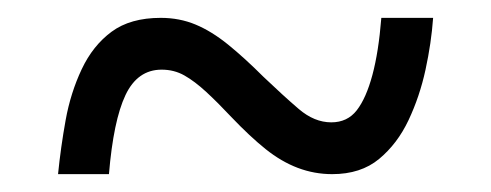

<svg xmlns="http://www.w3.org/2000/svg" viewBox="-20 -464 550 215"><path d="M45 -269Q48 -299 53.5 -329.5Q59 -360 71.5 -386.5Q84 -413 105 -428.5Q126 -444 160 -444Q181 -444 199 -436.5Q217 -429 235.5 -414Q254 -399 275 -378Q297 -357 314.5 -342Q332 -327 351 -327Q369 -327 379.5 -340.5Q390 -354 397 -380Q404 -406 407 -444H465Q463 -416 456.5 -386Q450 -356 437.5 -329.5Q425 -303 404.5 -286Q384 -269 352 -269Q332 -269 313.5 -276Q295 -283 277.5 -297Q260 -311 239 -333Q224 -349 211 -361Q198 -373 186.5 -379.5Q175 -386 161 -386Q134 -386 120.5 -357.5Q107 -329 102 -269Z"/></svg>

Font: Noto Serif Thai SemiCondensed
Style: Regular
Weight: 400
Width: 4
Designer: Monotype Design Team
Foundry: Monotype Imaging Inc.
Version: Version 2.002